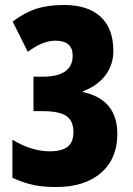

<svg xmlns="http://www.w3.org/2000/svg" viewBox="-20 -744 535 774"><path d="M314 -376V-373Q453 -343 453 -204Q453 -104 387 -47Q321 10 206 10Q156 10 116.5 2Q77 -6 30 -27V-181Q67 -158 106 -146Q145 -134 179 -134Q229 -134 252.5 -152.5Q276 -171 276 -211Q276 -257 247.5 -276.5Q219 -296 151 -296H115V-435H152Q273 -435 273 -520Q273 -580 203 -580Q152 -580 92 -535L31 -657Q78 -693 126 -708.5Q174 -724 239 -724Q333 -724 385 -677Q437 -630 437 -538Q437 -483 405 -440.5Q373 -398 314 -376Z"/></svg>

Font: Noto Sans Arabic CondBlack
Style: Regular
Weight: 900
Width: 3
Designer: Nadine Chahine
Foundry: Monotype Imaging Inc.
Version: Version 1.001